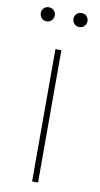

<svg xmlns="http://www.w3.org/2000/svg" viewBox="-94 -887 486 929"><g transform="rotate(10 149.0 -422.0)"><path d="M34.2 -810.1Q34.2 -795.9 43.7 -785.6Q53.2 -775.4 68.4 -775.4Q84 -775.4 93.5 -785.6Q103 -795.9 103 -810.1Q103 -824.2 93.5 -834.2Q84 -844.2 68.4 -844.2Q53.2 -844.2 43.7 -834.2Q34.2 -824.2 34.2 -810.1ZM194.8 -810.1Q194.8 -795.9 204.3 -785.6Q213.9 -775.4 229 -775.4Q244.6 -775.4 254.2 -785.6Q263.7 -795.9 263.7 -810.1Q263.7 -824.2 254.2 -834.2Q244.6 -844.2 229 -844.2Q213.9 -844.2 204.3 -834.2Q194.8 -824.2 194.8 -810.1ZM163.6 0V-649.9H134.3V0Z"/></g></svg>

Font: Estedad-FD-VF Thin
Style: Regular
Weight: 100
Designer: Amin Abedi
Version: Version 5.0